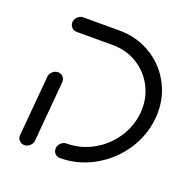

<svg xmlns="http://www.w3.org/2000/svg" viewBox="-99 -614 698 710"><g transform="rotate(20 249.5 -259.5)"><path d="M94.4 -295.9Q106.7 -295.9 114.4 -287.2Q122.2 -278.5 121.1 -266.3L100.4 -29.6Q99.3 -17.4 90 -8.7Q80.7 0 68.5 0Q56.3 0 48.3 -8.7Q40.4 -17.4 41.5 -29.6L62.2 -266.3Q63.3 -278.5 72.8 -287.2Q82.2 -295.9 94.4 -295.9ZM181.9 -27Q181.9 -39.6 191.5 -49.3Q201.1 -58.9 213.7 -58.9Q268.1 -58.9 316.7 -85.7Q365.2 -112.6 396.1 -158.7Q427 -204.8 431.9 -259.3Q432.6 -271.1 432.6 -277Q432.6 -327.4 408.5 -369.3Q384.4 -411.1 342.6 -435.4Q300.7 -459.6 249.3 -459.6H107.4Q95.2 -459.6 87.4 -468.3Q79.6 -477 80.4 -489.3Q81.9 -501.5 91.1 -510Q100.4 -518.5 112.6 -518.5H254.1Q320.4 -518.5 374.8 -487.2Q429.3 -455.9 460.6 -401.7Q491.9 -347.4 491.9 -282.2Q491.9 -271.1 490.7 -259.3Q484.4 -188.9 444.4 -129.4Q404.4 -70 341.9 -35Q279.3 0 208.9 0Q197.4 0 189.6 -7.8Q181.9 -15.6 181.9 -27Z"/></g></svg>

Font: 26F Galaxy Sans Medium
Style: Italic
Weight: 500
Italic angle: -5°
Designer: C₂₉H₂₅N₃O₅
Version: Version 1.200